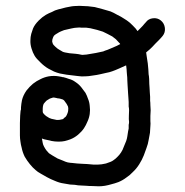

<svg xmlns="http://www.w3.org/2000/svg" viewBox="-20 -561 649 674"><path d="M401.9 -406.2Q401 -409.1 399 -410.1Q392.8 -416.8 387.1 -423Q379.9 -428.8 374.1 -433.1Q366.9 -436.9 356.8 -442.2Q346.8 -447 341 -449.9Q333.8 -451.8 320.9 -456.1Q306 -460 296.9 -461.9Q288.7 -462.8 283 -463.8Q274.8 -463.8 266.7 -463.8Q259 -465.2 248.9 -463.8Q242.7 -463.8 229.7 -460.9Q212.9 -457.1 204.8 -455.2Q199 -453.2 193.8 -450.8Q187.1 -448 179.9 -443.2Q175.1 -440.8 169.8 -436Q167.9 -433.1 166.9 -431.2Q165 -426.9 164 -423Q163.1 -419.2 163.1 -415.8Q163.1 -414.9 164 -412Q165 -408.2 165.9 -406.2Q167.9 -402.9 175.1 -396.2Q181.8 -389.9 187.1 -387.1Q195.7 -381.8 201 -378.9Q203.8 -377.9 207.7 -377Q213.9 -376 224 -374.1Q236.9 -373.1 245.1 -372.2Q256.1 -371.2 265.7 -368.8Q270 -367.9 274.8 -368.8Q282 -368.8 294 -371.2Q307.9 -373.1 317 -375.1Q325.7 -377 334.8 -378.9Q342.9 -379.9 348.7 -383.2Q355.9 -385.1 368.8 -390.9Q381.8 -396.2 389.9 -400Q395.7 -402.9 401.9 -406.2ZM462.8 -451.8Q466.7 -456.1 471.9 -460.9Q483 -471.9 486.8 -477.2L492.1 -483Q500.7 -495 516.8 -496.9Q532.9 -498.8 544.8 -489Q556.8 -479.1 558.8 -463.1Q560.7 -447 551.1 -435L545.8 -428.8Q540 -422.1 525.7 -408.2Q512.7 -393.8 506 -388Q498.8 -381.8 493 -377Q494 -369.8 495 -363.1Q496.9 -352 498.8 -338.1Q499.8 -326.1 500.7 -318Q501.7 -307.9 501.7 -300.2Q503.1 -294 503.6 -283.9Q504.1 -273.9 504.1 -266.2Q504.1 -260.9 505 -253.2Q506 -243.2 506 -235Q507 -227.8 507 -221.1Q507 -214.9 507 -207.2Q507.9 -201 507.9 -191.8Q508.9 -183.2 508.9 -174.1Q508.9 -165.9 507.9 -154Q507.9 -142.9 507.9 -136.2Q508.9 -127.1 507.9 -118Q507.9 -110.8 507 -104.1Q507 -95 505 -86.8Q504.1 -81.1 501.7 -69.1Q499.8 -56.1 494 -40.8Q489.7 -27.8 484.9 -15.8Q478.7 0 468.8 15.6Q459 31.2 447 42.2Q436 54.2 424 61.9Q411 71.9 395.7 78.2Q382.7 83 370.7 85.9Q359.7 89.2 348.7 91.1Q336.7 93 327.1 93Q317 93 304.1 92.1Q292.1 92.1 282 91.1Q271.9 90.2 264.7 90.2Q254.7 90.2 242.7 87.8Q231.7 86.8 225.9 86.8Q217.7 85.9 203.8 83Q189 81.1 172.7 73.9Q157.8 68.1 144.8 60.9Q133.8 55.2 123.7 48.9Q112.7 43.2 105 36Q95 27.8 84.9 15.3Q74.8 2.9 66.7 -11Q59 -26.9 56.1 -42.2Q52.8 -54.2 51.8 -63.8Q49.9 -74.8 49.9 -85.9Q49.9 -95.9 49.9 -107Q49.9 -118 49.9 -129Q49.9 -141 50.8 -154.9L51.8 -166.9Q51.8 -172.2 53.7 -177Q53.7 -180.8 53.7 -184.2Q54.7 -197.1 57.1 -209.1Q60.9 -225.9 72.9 -243.2Q83.9 -257.1 95.9 -267.1Q108.9 -277.2 121.8 -283Q135.7 -290.2 151.1 -293Q168.8 -295.9 186.1 -293L196.6 -291.1Q198.1 -290.2 199 -290.2H201.9Q212 -287.8 222.1 -283.9Q234.1 -281.1 245.1 -272.9Q257.1 -265.2 265.7 -254.2Q273.9 -244.1 280.1 -235Q285.9 -224 288.7 -214.9Q294 -202.9 295 -189Q296.9 -175.1 295 -160.9Q293 -146.8 286.8 -133.8Q282 -121.8 274.8 -110.8Q266.7 -98.8 253.7 -87.8Q240.8 -77.2 226.9 -71.9Q216.8 -68.1 207.4 -65.9Q198.1 -63.8 186.1 -63.8Q172.7 -63.8 160.7 -66.2Q154.9 -68.1 144.4 -70Q133.8 -71.9 127.1 -74.8Q128.1 -68.1 130 -59Q130.9 -53.2 134.8 -46Q139.1 -37.9 143.9 -31.9Q148.7 -25.9 152 -23Q155.9 -20.1 163.1 -15.8Q170.7 -11 181.8 -4.8Q190.9 -1 201 2.9Q210.1 7.2 217.7 9.1Q227.8 11 233.1 11Q238.8 12 250.8 12.9Q260.9 13.9 266.7 13.9Q275.8 13.9 286.8 14.9Q296.9 15.8 307.9 16.8Q318 16.8 323.7 16.8Q330 16.8 336.7 15.8Q344.8 13.9 352 12.9Q358.8 11 367.9 7.2Q374.1 4.8 378.9 1Q386.1 -3.8 392.8 -11Q399 -16.8 405 -25.9Q411 -35 413.9 -44.1Q418.7 -55.2 423 -66.2Q425.9 -74.8 426.9 -82Q428.8 -93 429.7 -100.2Q430.7 -105 431.7 -109.8Q431.7 -116.1 431.7 -122.8Q433.1 -128.1 433.1 -132.9Q431.7 -142 432.4 -154.9Q433.1 -167.9 433.1 -174.3Q433.1 -180.8 431.7 -187.1Q431.7 -191.8 431.7 -202.9Q430.7 -211 430.7 -218.2Q430.7 -224.9 429.7 -232.1Q429.7 -237.9 428.8 -247Q427.8 -256.1 427.8 -262.8Q427.8 -270 426.9 -280.1Q426.9 -290.2 425.9 -296.9Q425.9 -303.1 424.9 -308.9Q424.9 -315.1 423 -330V-330.9Q422.1 -330.9 421.1 -330.9Q412 -327.1 399 -320.9Q383.7 -314.1 374.1 -310.8Q364 -307 352 -305Q342 -302.2 330.9 -300.2Q320.9 -297.8 306 -295.9Q289.7 -293 278.7 -293Q265.7 -292.1 253.7 -294Q246 -295 237.9 -295.9Q227.8 -296.9 213.9 -298.8Q199 -301.2 189.9 -303.1Q178.9 -306 169.8 -309.8Q162.1 -314.1 150.1 -319.9Q135.7 -328.1 121.8 -342Q107.9 -354.9 101.7 -365Q95 -376 90.6 -390.9Q85.9 -406.2 86.8 -420.1Q86.8 -431.2 89.7 -442.2Q93 -451.8 95.9 -460.9Q101.7 -474.8 116.1 -489.2Q128.1 -501.2 141 -508.9Q152 -515.1 162.1 -518.9Q172.7 -525.2 184.7 -528.1Q193.8 -530 211 -534.8Q233.1 -540 248 -540Q259 -541 269.1 -540Q278.7 -540 288.7 -539.1Q300.7 -538.1 312.7 -536.2Q323.7 -532.9 340 -529Q357.8 -524.2 367.9 -520.9Q377.9 -517 391.8 -508.9Q405.8 -502.2 414.9 -495.9Q424.9 -490.2 436 -481.1Q446 -471.9 456.1 -460.9Q459 -457.1 462.8 -451.8ZM178.9 -216.8 171.7 -218.2Q168.8 -219.2 165 -218.2Q159.7 -216.8 154.9 -214.9Q150.1 -212 143.9 -208.2Q139.1 -203.8 133.8 -197.1Q131.9 -193.8 131.9 -192.8Q130 -186.1 130 -179.6Q130 -173.1 130 -168.8Q130.9 -165.9 130.9 -165Q131.9 -164 133.8 -161.2Q137.6 -156.8 142.9 -153Q148.7 -149.2 153 -146.8Q154.9 -145.8 160.7 -143.9Q170.7 -142 178.9 -140Q180.8 -140 183.7 -140Q189 -140 192.3 -141Q195.7 -142 201 -142.9Q202.9 -143.9 204.8 -146.8Q210.1 -150.1 212 -153Q214.9 -157.8 216.8 -163.1Q218.7 -167.9 219.2 -171.9Q219.7 -176 219.7 -180.8Q218.7 -185.1 218.7 -187.1Q216.8 -190.9 213.9 -196.2Q211 -201 206.7 -206.2Q204.8 -209.1 202.9 -210.1Q201 -212 196.6 -212.9Q192.8 -213.9 189.9 -214.9L183.7 -215.8Q180.8 -215.8 178.9 -216.8Z"/></svg>

Font: Namteng
Style: Regular
Weight: 400
Designer: Khon Soe Zaw Thu
Foundry: MPUA
Version: Version 1.03 June 17, 2016